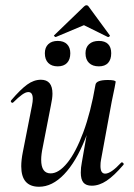

<svg xmlns="http://www.w3.org/2000/svg" viewBox="-20 -699 512 732"><path d="M61 -65Q61 -89 67 -119L102 -297Q105 -312 105 -322Q105 -348 88 -348Q78 -348 64 -338Q50 -328 31 -309Q29 -307 27 -307Q24 -307 22 -310.5Q20 -314 23 -317Q58 -358 83.5 -376.5Q109 -395 136 -395Q180 -395 180 -342Q180 -324 174 -297L143 -138Q137 -110 137 -90Q137 -38 173 -38Q204 -38 236.5 -78Q269 -118 297.5 -194.5Q326 -271 344 -376L360 -375Q340 -258 305 -170Q270 -82 224.5 -34.5Q179 13 129 13Q61 13 61 -65ZM288 -41Q288 -60 292 -80L344 -376Q347 -394 391 -394Q421 -394 421 -387L417 -365Q407 -318 406 -312L365 -89Q363 -80 363 -66Q363 -37 381 -37Q403 -37 442 -79Q443 -80 445 -80Q448 -80 450.5 -76.5Q453 -73 450 -70Q415 -29 386.5 -10Q358 9 330 9Q308 9 298 -3Q288 -15 288 -41ZM306 -496Q306 -518 319.5 -530.5Q333 -543 357 -543Q380 -543 392 -531Q404 -519 404 -496Q404 -472 392 -459Q380 -446 357 -446Q333 -446 319.5 -459Q306 -472 306 -496ZM151 -496Q151 -518 164 -530.5Q177 -543 200 -543Q223 -543 235.5 -530.5Q248 -518 248 -496Q248 -472 235.5 -459Q223 -446 200 -446Q177 -446 164 -459Q151 -472 151 -496ZM187 -565 300 -674Q305 -679 309 -679Q315 -679 318 -674L398 -565Q399 -565 399 -563Q399 -561 396 -559Q393 -557 391 -558L300 -603L193 -558Q191 -557 187.5 -560.5Q184 -564 187 -565Z"/></svg>

Font: Cormorant Garamond SemiBold
Style: Italic
Weight: 600
Italic angle: -10°
Designer: Christian Thalmann (Catharsis Fonts)
Foundry: Catharsis Fonts
Version: Version 4.000